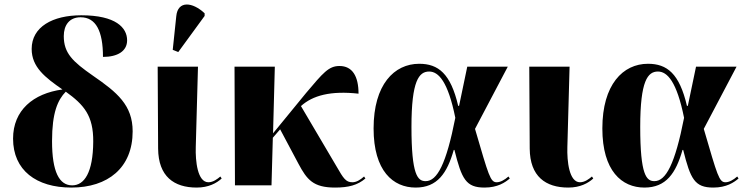

<svg xmlns="http://www.w3.org/2000/svg" viewBox="-20 -837 3369 867"><path d="M302 10C467 10 579 -79 579 -244C579 -362 509 -420 400 -495C308 -559 268 -597 268 -674C268 -723 293 -759 344 -759C413 -759 445 -697 445 -580C511 -580 554 -606 554 -655C554 -712 503 -768 347 -768C218 -768 123 -716 123 -616C123 -534 184 -487 262 -433C130 -415 39 -339 39 -211C39 -68 144 10 302 10ZM306 0C248 0 215 -60 215 -200C215 -329 241 -386 277 -423C359 -364 402 -315 401 -197C400 -58 361 0 306 0Z M785 -602 904 -765V-777C850 -828 783 -836 776 -764L760 -612ZM868 10C922 10 958 -10 981 -31L975 -40C962 -29 943 -14 921 -14C872 -14 862 -109 864 -173L874 -536H692L694 -166C695 -40 766 10 868 10Z M1041 0H1206L1212 -215L1245 -253L1328 -97C1366 -26 1394 10 1493 10C1554 10 1595 -1 1630 -31L1624 -40C1606 -24 1589 -14 1571 -14C1542 -14 1531 -31 1500 -85L1339 -358C1392 -406 1473 -428 1599 -414C1599 -493 1571 -539 1513 -539C1464 -539 1439 -508 1362 -417L1213 -235L1221 -536H1039Z M1857 10C1955 10 1999 -55 2029 -160H2032C2065 -28 2084 10 2168 10C2227 10 2261 -13 2282 -31L2276 -40C2258 -24 2239 -14 2223 -14C2194 -14 2187 -43 2125 -255L2273 -536H2090L2053 -359H2049C2015 -505 1959 -549 1873 -549C1760 -549 1667 -455 1667 -257C1667 -65 1755 10 1857 10ZM1902 -19C1866 -19 1838 -46 1838 -264C1838 -473 1872 -514 1918 -514C1960 -514 2003 -469 2036 -305C1995 -96 1954 -19 1902 -19Z M2546 10C2600 10 2636 -10 2659 -31L2653 -40C2640 -29 2621 -14 2599 -14C2550 -14 2540 -109 2542 -173L2552 -536H2370L2372 -166C2373 -40 2444 10 2546 10Z M2890 10C2988 10 3032 -55 3062 -160H3065C3098 -28 3117 10 3201 10C3260 10 3294 -13 3315 -31L3309 -40C3291 -24 3272 -14 3256 -14C3227 -14 3220 -43 3158 -255L3306 -536H3123L3086 -359H3082C3048 -505 2992 -549 2906 -549C2793 -549 2700 -455 2700 -257C2700 -65 2788 10 2890 10ZM2935 -19C2899 -19 2871 -46 2871 -264C2871 -473 2905 -514 2951 -514C2993 -514 3036 -469 3069 -305C3028 -96 2987 -19 2935 -19Z"/></svg>

Font: Noto Serif Display ExtraBold
Style: Regular
Weight: 800
Designer: Monotype Design Team
Foundry: Monotype Imaging Inc.
Version: Version 2.009